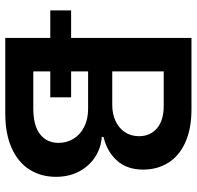

<svg xmlns="http://www.w3.org/2000/svg" viewBox="-29 -718 747 729"><g transform="rotate(90 344.5 -353.5)"><path d="M124 -170.9H19.5V-250H124V-707H394.5Q469.2 -707 520.8 -683.6Q572.3 -660.2 598.1 -618.7Q624 -577.1 624 -523.4Q624 -462.4 589.8 -424.3Q555.7 -386.2 500 -373V-366.2Q538.6 -364.3 573.5 -342.8Q608.4 -321.3 629.9 -282.5Q651.4 -243.7 651.4 -192.4Q651.4 -136.2 624.3 -92.8Q597.2 -49.3 543 -24.7Q488.8 0 410.2 0H124ZM522.5 -202.1Q522.5 -233.9 506.6 -259.5Q490.7 -285.2 461.4 -299.8Q432.1 -314.5 393.6 -314.5H251V-250H349.6V-170.9H251V-106.4H390.6Q457.5 -106.4 490 -132.3Q522.5 -158.2 522.5 -202.1ZM497.1 -507.8Q497.1 -550.3 467.3 -575.9Q437.5 -601.6 381.8 -601.6H251V-406.2H378.9Q412.6 -406.2 439.5 -418.7Q466.3 -431.2 481.7 -454.1Q497.1 -477.1 497.1 -507.8Z"/></g></svg>

Font: Pretendard SemiBold
Style: Regular
Weight: 600
Designer: Base glyphs from Inter by Rasmus Andersson; Hangeul glyphs from Noto Sans CJK(Source Han Sans) by Jang Soo-young and Kan
Foundry: Kil Hyung-jin
Version: Version 1.309